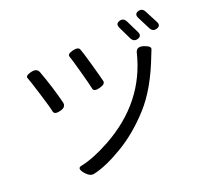

<svg xmlns="http://www.w3.org/2000/svg" viewBox="-123 -985 1246 1171"><g transform="rotate(-15 500.0 -399.0)"><path d="M399 -714Q438 -727 446 -706Q454 -692 489 -599.5Q524 -507 530.5 -486Q537 -465 498 -451Q459 -437 453 -459Q447 -481 413.5 -571.5Q380 -662 370.5 -681.5Q361 -701 399 -714ZM773 -602Q780 -638 825.5 -627Q871 -616 864 -597Q870 -614 853 -559Q798 -365 710 -248.5Q622 -132 518 -56.5Q414 19 334 45Q305 57 271 22.5Q237 -12 267 -21Q347 -44 452 -114Q727 -298 773 -602ZM119 -653Q159 -667 173 -635Q225 -524 259 -425Q271 -393 231.5 -378.5Q192 -364 184 -386Q178 -410 138 -508Q98 -606 89 -622.5Q80 -639 119 -653ZM709 -775Q693 -803 720.5 -814.5Q748 -826 765 -798L812 -720Q829 -692 801 -680Q773 -668 756 -696ZM836 -803Q819 -831 846.5 -842.5Q874 -854 891 -826L940 -749Q957 -722 929 -710Q901 -698 884 -726Z"/></g></svg>

Font: Raw Maruko Gothic CJK TC
Style: Regular
Weight: 400
Version: Version 1.001